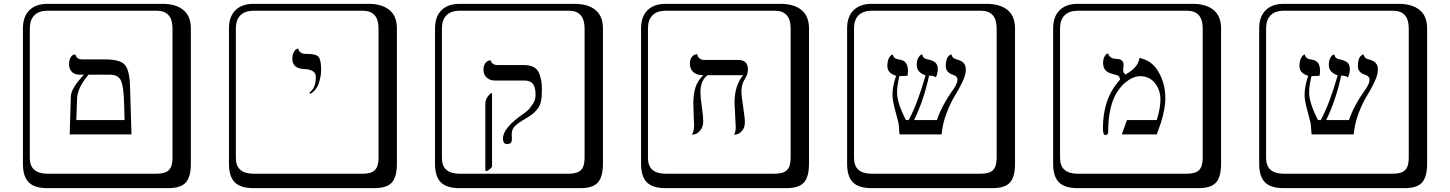

<svg xmlns="http://www.w3.org/2000/svg" viewBox="-20 -774 7597 1006"><path d="M443.8 -382.8Q383.8 -312 383.8 -253.9L379.9 -145H632.8L629.9 -243.2Q627 -327.1 612.1 -355Q597.2 -382.8 554.2 -382.8ZM345.2 -69.8 351.1 -267.1Q351.1 -310.1 419.9 -382.8H396Q370.1 -382.8 356 -397.9Q341.8 -413.1 341.8 -437Q341.8 -460 349.9 -472.9Q357.9 -485.8 366.7 -487.3L375 -488.8Q380.9 -462.9 410.2 -462.9H526.9Q606.9 -462.9 632.6 -436Q658.2 -409.2 661.1 -326.2L668.9 -69.8ZM229 -717.8Q184.1 -717.8 160.2 -693.8Q136.2 -669.9 136.2 -625V53.2Q136.2 136.2 229 136.2H800.8Q845.7 136.2 864.7 117.2Q883.8 98.1 883.8 53.2V-625Q883.8 -717.8 800.8 -717.8ZM980 84Q980 152.8 953.4 182.4Q926.8 211.9 860.8 211.9H229Q161.1 211.9 130.6 181.4Q100.1 150.9 100.1 84V-625Q100.1 -687 134 -720.5Q168 -753.9 229 -753.9H831.1Q900.9 -753.9 940.4 -721.9Q980 -689.9 980 -625Z M1605.5 -282.2 1600.6 -288.1Q1634.8 -312 1634.8 -371.1Q1634.8 -409.2 1575.7 -412.1Q1511.7 -414.1 1511.7 -465.8Q1511.7 -487.8 1519.8 -501.5Q1527.8 -515.1 1535.6 -517.6L1543.5 -520Q1544.4 -506.8 1554 -500Q1563.5 -493.2 1572 -492.2Q1580.6 -491.2 1596.7 -491.2Q1636.7 -491.2 1649.7 -475.1Q1662.6 -459 1662.6 -408.2Q1662.6 -374 1650.1 -337.2Q1637.7 -300.3 1605.5 -282.2ZM1308.6 -717.8Q1263.7 -717.8 1239.7 -693.8Q1215.8 -669.9 1215.8 -625V53.2Q1215.8 136.2 1308.6 136.2H1880.4Q1925.3 136.2 1944.3 117.2Q1963.4 98.1 1963.4 53.2V-625Q1963.4 -717.8 1880.4 -717.8ZM2059.6 84Q2059.6 152.8 2033 182.4Q2006.3 211.9 1940.4 211.9H1308.6Q1240.7 211.9 1210.2 181.4Q1179.7 150.9 1179.7 84V-625Q1179.7 -687 1213.6 -720.5Q1247.6 -753.9 1308.6 -753.9H1910.6Q1980.5 -753.9 2020 -721.9Q2059.6 -689.9 2059.6 -625Z M2530.3 123 2522.9 120.1V-230Q2522.9 -259.8 2551.3 -285.2H2558.1V96.2Q2558.1 106.9 2530.3 123ZM2661.1 -69.8Q2661.1 -67.9 2661.6 -58.8Q2662.1 -49.8 2662.1 -43.9Q2662.1 -19 2637.2 -19Q2615.2 -19 2615.2 -47.9Q2615.2 -104 2721.2 -176.8Q2730 -182.6 2742.7 -193.4Q2755.4 -204.1 2770.8 -227.5Q2786.1 -251 2786.1 -273.9Q2786.1 -290 2784.7 -300.5Q2783.2 -311 2778.1 -324.5Q2772.9 -337.9 2759.5 -345Q2746.1 -352.1 2725.1 -352.1H2572.3Q2546.4 -352.1 2529.8 -367.9Q2513.2 -383.8 2513.2 -408.2Q2513.2 -430.2 2522.7 -442.6Q2532.2 -455.1 2541.5 -456.5L2551.3 -458Q2557.1 -433.1 2588.4 -433.1H2727.1Q2759.3 -433.1 2779.3 -420.7Q2799.3 -408.2 2807.1 -384.5Q2814.9 -360.8 2817.1 -344Q2819.3 -327.1 2819.3 -299.8Q2819.3 -264.6 2814.2 -241.9Q2809.1 -219.2 2795.7 -202.6Q2782.2 -186 2770.8 -177Q2759.3 -168 2734.4 -152.8Q2694.3 -129.9 2677.7 -113.3Q2661.1 -96.7 2661.1 -69.8ZM2388.2 -717.8Q2343.3 -717.8 2319.3 -693.8Q2295.4 -669.9 2295.4 -625V53.2Q2295.4 136.2 2388.2 136.2H2960Q3004.9 136.2 3023.9 117.2Q3043 98.1 3043 53.2V-625Q3043 -717.8 2960 -717.8ZM3139.2 84Q3139.2 152.8 3112.5 182.4Q3085.9 211.9 3020 211.9H2388.2Q2320.3 211.9 2289.8 181.4Q2259.3 150.9 2259.3 84V-625Q2259.3 -687 2293.2 -720.5Q2327.1 -753.9 2388.2 -753.9H2990.2Q3060.1 -753.9 3099.6 -721.9Q3139.2 -689.9 3139.2 -625Z M3864.7 -293.9Q3864.7 -272 3873.8 -214.6Q3882.8 -157.2 3882.8 -133.8Q3882.8 -106 3868.9 -89.6Q3855 -73.2 3840.3 -70.3L3825.7 -67.9Q3834.5 -81.1 3835 -106Q3835 -122.1 3831.8 -172.1Q3828.6 -222.2 3828.6 -236.8Q3828.6 -324.7 3873.5 -379.9H3687Q3649.9 -352.1 3649.9 -290Q3649.9 -267.1 3657.2 -215.1Q3664.6 -163.1 3664.6 -140.1Q3664.6 -109.4 3649.7 -91.3Q3634.8 -73.2 3619.6 -70.3L3605 -67.9Q3617.2 -86.9 3616.7 -121.1Q3616.7 -128.9 3614.7 -168Q3612.8 -207 3612.8 -231Q3612.8 -280.8 3623.8 -315.4Q3634.8 -350.1 3664.6 -379.9Q3630.4 -379.9 3612.5 -396.5Q3594.7 -413.1 3594.7 -439.9Q3594.7 -461.9 3604.2 -474.4Q3613.8 -486.8 3623 -488.3L3632.8 -490.2Q3639.6 -460.4 3668.9 -460H3848.6Q3898.4 -460 3898.9 -410.2Q3898.9 -384.3 3881.8 -358.2Q3864.7 -332 3864.7 -293.9ZM3467.8 -717.8Q3422.9 -717.8 3398.9 -693.8Q3375 -669.9 3375 -625V53.2Q3375 136.2 3467.8 136.2H4039.6Q4084.5 136.2 4103.5 117.2Q4122.6 98.1 4122.6 53.2V-625Q4122.6 -717.8 4039.6 -717.8ZM4218.8 84Q4218.8 152.8 4192.1 182.4Q4165.5 211.9 4099.6 211.9H3467.8Q3399.9 211.9 3369.4 181.4Q3338.9 150.9 3338.9 84V-625Q3338.9 -687 3372.8 -720.5Q3406.7 -753.9 3467.8 -753.9H4069.8Q4139.6 -753.9 4179.2 -721.9Q4218.8 -689.9 4218.8 -625Z M5040.5 -409.2Q5040.5 -382.3 5022.5 -344.2Q5004.4 -306.2 4982.4 -271Q4960.4 -235.8 4939.5 -180.9Q4918.5 -126 4913.6 -69.8H4693.4Q4691.4 -82 4690.4 -103.5Q4689.5 -125 4686.5 -133.8Q4682.6 -150.9 4676 -175Q4669.4 -199.2 4666 -212.6Q4662.6 -226.1 4659.4 -243.7Q4656.2 -261.2 4656.2 -276.9Q4656.2 -321.8 4675.3 -377Q4629.4 -390.1 4629.4 -428.2Q4629.4 -452.1 4636.5 -467Q4643.6 -481.9 4650.4 -485.4L4657.2 -488.8Q4661.1 -474.6 4669.2 -469.2Q4677.2 -463.9 4701.2 -460Q4737.3 -452.1 4737.3 -402.8Q4737.3 -388.7 4734.4 -377Q4723.1 -377 4710.7 -376Q4698.2 -375 4692.4 -375Q4680.2 -325.2 4680.2 -289.1Q4680.2 -234.9 4726.6 -145H4741.2Q4787.1 -230 4829.6 -378.9Q4783.7 -395 4783.2 -432.1Q4783.2 -456.1 4790.8 -470Q4798.3 -483.9 4805.2 -486.3L4812.5 -488.8Q4813.5 -481.9 4815.9 -477.1Q4818.4 -472.2 4822.8 -469.5Q4827.1 -466.8 4829.8 -465.8Q4832.5 -464.8 4838.4 -463.4Q4844.2 -461.9 4845.2 -461.9Q4877.9 -454.6 4887.2 -438.5Q4893.6 -426.8 4893.6 -409.2Q4893.6 -393.1 4884.3 -369.1Q4870.1 -377.9 4848.1 -377.9Q4820.3 -249 4769.5 -145H4889.2Q4914.1 -221.2 4977.5 -309.1Q4996.6 -337.9 4996.6 -356Q4996.6 -376 4971.2 -382.8Q4935.1 -396 4935.5 -426.8Q4935.5 -443.8 4938.5 -456.5Q4941.4 -469.2 4945.8 -475.1Q4950.2 -481 4954.8 -484.4Q4959.5 -487.8 4962.4 -488.3L4965.3 -488.8Q4966.3 -481.9 4970.2 -476.6Q4974.1 -471.2 4976.3 -469.5Q4978.5 -467.8 4986.3 -464.8Q4994.1 -461.9 4995.1 -461.9L5000.5 -460.4Q5005.4 -459 5007.3 -458Q5009.3 -457 5014.4 -454.6Q5019.5 -452.1 5022.5 -450.2Q5025.4 -448.2 5029.3 -443.6Q5033.2 -439 5035.4 -434.6Q5037.6 -430.2 5039.1 -423.6Q5040.5 -417 5040.5 -409.2ZM4547.4 -717.8Q4502.4 -717.8 4478.5 -693.8Q4454.6 -669.9 4454.6 -625V53.2Q4454.6 136.2 4547.4 136.2H5119.1Q5164.1 136.2 5183.1 117.2Q5202.1 98.1 5202.1 53.2V-625Q5202.1 -717.8 5119.1 -717.8ZM5298.3 84Q5298.3 152.8 5271.7 182.4Q5245.1 211.9 5179.2 211.9H4547.4Q4479.5 211.9 4449 181.4Q4418.5 150.9 4418.5 84V-625Q4418.5 -687 4452.4 -720.5Q4486.3 -753.9 4547.4 -753.9H5149.4Q5219.2 -753.9 5258.8 -721.9Q5298.3 -689.9 5298.3 -625Z M5949.7 -470.2Q6013.7 -459 6049.8 -397.9Q6085.9 -336.9 6085.9 -258.8Q6085.9 -205.6 6063 -131.8L6041 -69.8H5857.9L5884.8 -145H6041Q6060.1 -207 6060.1 -251Q6060.1 -304.2 6030.5 -339.6Q6001 -375 5954.1 -375Q5924.3 -375 5892.1 -353.5Q5859.9 -332 5835.9 -295.9Q5786.1 -222.7 5786.1 -77.1Q5786.1 -74.2 5781.5 -70.1Q5776.9 -65.9 5772 -65.9Q5758.8 -65.9 5758.8 -102.1Q5758.8 -259.3 5848.1 -356Q5848.1 -370.1 5840.1 -376Q5832 -381.8 5807.1 -387.2Q5760.3 -398.4 5759.8 -442.9Q5759.8 -463.9 5766.4 -476.3Q5772.9 -488.8 5779.3 -491.7L5786.1 -494.1Q5789.1 -482.9 5796.4 -476.6Q5803.7 -470.2 5809.3 -468.5Q5814.9 -466.8 5826.2 -465.8Q5839.4 -464.8 5846.2 -463.4Q5853 -461.9 5860.1 -454.3Q5867.2 -446.8 5867.2 -434.1Q5867.2 -427.2 5866 -421.1Q5864.7 -415 5864.7 -410.2Q5864.7 -391.1 5877 -383.8Q5944.8 -420.4 5949.7 -470.2ZM5627 -717.8Q5582 -717.8 5558.1 -693.8Q5534.2 -669.9 5534.2 -625V53.2Q5534.2 136.2 5627 136.2H6198.7Q6243.7 136.2 6262.7 117.2Q6281.7 98.1 6281.7 53.2V-625Q6281.7 -717.8 6198.7 -717.8ZM6377.9 84Q6377.9 152.8 6351.3 182.4Q6324.7 211.9 6258.8 211.9H5627Q5559.1 211.9 5528.6 181.4Q5498 150.9 5498 84V-625Q5498 -687 5532 -720.5Q5565.9 -753.9 5627 -753.9H6229Q6298.8 -753.9 6338.4 -721.9Q6377.9 -689.9 6377.9 -625Z M7199.7 -409.2Q7199.7 -382.3 7181.6 -344.2Q7163.6 -306.2 7141.6 -271Q7119.6 -235.8 7098.6 -180.9Q7077.6 -126 7072.8 -69.8H6852.5Q6850.6 -82 6849.6 -103.5Q6848.6 -125 6845.7 -133.8Q6841.8 -150.9 6835.2 -175Q6828.6 -199.2 6825.2 -212.6Q6821.8 -226.1 6818.6 -243.7Q6815.4 -261.2 6815.4 -276.9Q6815.4 -321.8 6834.5 -377Q6788.6 -390.1 6788.6 -428.2Q6788.6 -452.1 6795.7 -467Q6802.7 -481.9 6809.6 -485.4L6816.4 -488.8Q6820.3 -474.6 6828.4 -469.2Q6836.4 -463.9 6860.4 -460Q6896.5 -452.1 6896.5 -402.8Q6896.5 -388.7 6893.6 -377Q6882.3 -377 6869.9 -376Q6857.4 -375 6851.6 -375Q6839.4 -325.2 6839.4 -289.1Q6839.4 -234.9 6885.7 -145H6900.4Q6946.3 -230 6988.8 -378.9Q6942.9 -395 6942.4 -432.1Q6942.4 -456.1 6950 -470Q6957.5 -483.9 6964.4 -486.3L6971.7 -488.8Q6972.7 -481.9 6975.1 -477.1Q6977.5 -472.2 6981.9 -469.5Q6986.3 -466.8 6989 -465.8Q6991.7 -464.8 6997.6 -463.4Q7003.4 -461.9 7004.4 -461.9Q7037.1 -454.6 7046.4 -438.5Q7052.7 -426.8 7052.7 -409.2Q7052.7 -393.1 7043.5 -369.1Q7029.3 -377.9 7007.3 -377.9Q6979.5 -249 6928.7 -145H7048.3Q7073.2 -221.2 7136.7 -309.1Q7155.8 -337.9 7155.8 -356Q7155.8 -376 7130.4 -382.8Q7094.2 -396 7094.7 -426.8Q7094.7 -443.8 7097.7 -456.5Q7100.6 -469.2 7105 -475.1Q7109.4 -481 7114 -484.4Q7118.7 -487.8 7121.6 -488.3L7124.5 -488.8Q7125.5 -481.9 7129.4 -476.6Q7133.3 -471.2 7135.5 -469.5Q7137.7 -467.8 7145.5 -464.8Q7153.3 -461.9 7154.3 -461.9L7159.7 -460.4Q7164.6 -459 7166.5 -458Q7168.5 -457 7173.6 -454.6Q7178.7 -452.1 7181.6 -450.2Q7184.6 -448.2 7188.5 -443.6Q7192.4 -439 7194.6 -434.6Q7196.8 -430.2 7198.2 -423.6Q7199.7 -417 7199.7 -409.2ZM6706.5 -717.8Q6661.6 -717.8 6637.7 -693.8Q6613.8 -669.9 6613.8 -625V53.2Q6613.8 136.2 6706.5 136.2H7278.3Q7323.2 136.2 7342.3 117.2Q7361.3 98.1 7361.3 53.2V-625Q7361.3 -717.8 7278.3 -717.8ZM7457.5 84Q7457.5 152.8 7430.9 182.4Q7404.3 211.9 7338.4 211.9H6706.5Q6638.7 211.9 6608.2 181.4Q6577.6 150.9 6577.6 84V-625Q6577.6 -687 6611.6 -720.5Q6645.5 -753.9 6706.5 -753.9H7308.6Q7378.4 -753.9 7418 -721.9Q7457.5 -689.9 7457.5 -625Z"/></svg>

Font: Linux Biolinum Keyboard O
Style: Regular
Weight: 700
Designer: Philipp H. Poll
Foundry: Philipp H. Poll
Version: Version 0.6.1